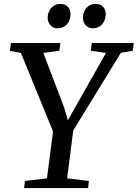

<svg xmlns="http://www.w3.org/2000/svg" viewBox="-20 -963 704 983"><path d="M103.5 0 107.5 -36.5 220.5 -50 251.5 -290.5 87 -692 30 -702.5 36.5 -743H289L284 -703L202 -692L307.5 -415L327.5 -347L365 -413.5L522.5 -692L445 -703L449.5 -743H664.5L660 -703L599 -693L355 -295L323.5 -50L435 -36.5L431 0ZM274 -818Q252.5 -818 238.2 -833.8Q224 -849.5 224 -873.5Q225 -903.5 243.2 -923.2Q261.5 -943 288 -943Q314 -943 327.8 -927.8Q341.5 -912.5 341 -890Q340.5 -858.5 322.2 -838.2Q304 -818 274 -818ZM454.5 -818Q433 -818 418.8 -833.8Q404.5 -849.5 404.5 -873.5Q405.5 -903.5 423.2 -923.2Q441 -943 468.5 -943Q494 -943 507.8 -927.8Q521.5 -912.5 521 -890Q520.5 -858.5 502.5 -838.2Q484.5 -818 454.5 -818Z"/></svg>

Font: Merriweather 36pt
Style: Italic
Weight: 400
Italic angle: -7.8°
Version: Version 2.101